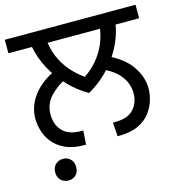

<svg xmlns="http://www.w3.org/2000/svg" viewBox="-120 -722 914 976"><g transform="rotate(-15 337.0 -234.5)"><path d="M121 153Q99 153 82.5 138Q66 123 66 96Q66 69 82.5 54Q99 39 121 39Q144 39 160 54Q176 69 176 96Q176 123 160.5 138Q145 153 121 153ZM337 -250Q282 -281 236 -328.5Q190 -376 159 -433.5Q128 -491 117 -551H-7V-622H681V-551H557Q549 -504 529.5 -460.5Q510 -417 481.5 -378Q453 -339 416.5 -306.5Q380 -274 337 -250ZM475 -551H199Q207 -498 229.5 -455Q252 -412 285 -379Q318 -346 356 -322L318 -323Q357 -345 389.5 -378Q422 -411 444.5 -454.5Q467 -498 475 -551ZM39 -193Q39 -261 83 -317.5Q127 -374 206 -408L246 -353Q194 -329 156.5 -289.5Q119 -250 119 -195Q119 -141 151 -107Q183 -73 254 -73H259L254 0H248Q186 0 145.5 -19Q105 -38 81.5 -67.5Q58 -97 48.5 -130.5Q39 -164 39 -193ZM635 -194Q635 -165 625 -131.5Q615 -98 592 -68Q569 -38 528.5 -19Q488 0 426 0H420L415 -73H426Q493 -73 524 -106.5Q555 -140 555 -191Q555 -241 522.5 -283Q490 -325 421 -353L464 -412Q556 -370 595.5 -312.5Q635 -255 635 -194Z"/></g></svg>

Font: gurmukhi25
Style: Book
Weight: 400
Designer: Jelle Bosma - Monotype Design Team
Foundry: Monotype Imaging Inc.
Version: Version 2.003